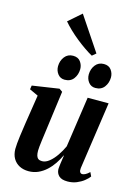

<svg xmlns="http://www.w3.org/2000/svg" viewBox="-149 -1104 864 1195"><g transform="rotate(15 283.0 -506.5)"><path d="M157.5 11.5Q124 11.5 98.5 -1.8Q73 -15 58.2 -40.2Q43.5 -65.5 43 -101Q43 -116.5 45 -138.2Q47 -160 50.2 -184.5Q53.5 -209 57 -232.2Q60.5 -255.5 63 -274L91.5 -457.5L35.5 -483.5L39.5 -508.5L212 -534.5L232.5 -520L201 -284Q198.5 -264 195.2 -240.8Q192 -217.5 189 -195Q186 -172.5 184.2 -154.5Q182.5 -136.5 182.5 -127Q182.5 -107.5 186.5 -95Q190.5 -82.5 199.2 -76.5Q208 -70.5 223 -70.5Q246 -70.5 269.2 -89.2Q292.5 -108 313 -137.8Q333.5 -167.5 348 -199.5L395.5 -525.5H530.5L467.5 -91.5Q465.5 -74 470.8 -65.8Q476 -57.5 485.5 -57.5Q494.5 -57.5 506 -63.5Q517.5 -69.5 531.5 -83L543.5 -57.5Q533 -43 513.2 -27.2Q493.5 -11.5 466.8 -0.5Q440 10.5 408.5 10.5Q370.5 10.5 353 -6Q335.5 -22.5 334.5 -49Q334.5 -53 335.5 -63.2Q336.5 -73.5 338.2 -86.8Q340 -100 342.2 -114Q344.5 -128 346 -139.5L344.5 -140Q331 -111 312.8 -84Q294.5 -57 271 -35.5Q247.5 -14 219.2 -1.2Q191 11.5 157.5 11.5ZM227.5 -596.5Q199.5 -596.5 183 -617.8Q166.5 -639 166.5 -667.5Q167 -703 187 -728.8Q207 -754.5 241 -754.5Q273.5 -754.5 289.2 -733Q305 -711.5 305 -685Q304.5 -649 284.8 -622.8Q265 -596.5 227.5 -596.5ZM425.5 -596.5Q397.5 -596.5 381 -617.8Q364.5 -639 364.5 -667.5Q365 -703 385 -728.8Q405 -754.5 439.5 -754.5Q471.5 -754.5 487.2 -733Q503 -711.5 503 -685Q502.5 -649 482.8 -622.8Q463 -596.5 425.5 -596.5ZM352.5 -785Q331 -796.5 303 -815.8Q275 -835 246 -858.2Q217 -881.5 191.5 -906Q166 -930.5 148.5 -951.5L231 -1023.5L377 -805.5Z"/></g></svg>

Font: Merriweather 96pt
Style: Bold Italic
Weight: 700
Italic angle: -7.8°
Version: Version 2.101